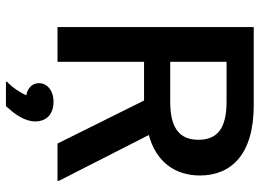

<svg xmlns="http://www.w3.org/2000/svg" viewBox="-132 -558 861 636"><g transform="rotate(90 298.0 -239.5)"><path d="M184.2 0V-286.7H312.5L455 0H578.3V-5L426.7 -302.5C514.2 -325.8 560.8 -388.3 560.8 -471.7C560.8 -573.3 493.3 -650 328.3 -650H69.2V0ZM184.2 -560H315.8C400.8 -560 442.5 -532.5 442.5 -466.7C442.5 -402.5 401.7 -373.3 315.8 -373.3H184.2ZM330.8 170.8C356.7 143.3 381.7 109.2 381.7 74.2C381.7 39.2 360.8 13.3 316.7 13.3C278.3 13.3 255 35 255 61.7C255 87.5 275.8 100 295 103.3C287.5 122.5 267.5 151.7 250 167.5V170.8Z"/></g></svg>

Font: Familjen Grotesk Medium
Style: Regular
Weight: 500
Designer: Anders Wikstroem, Jonas Baeckman, Matilda Gysing, Kristian Moeller
Foundry: Familjen STHLM AB
Version: Version 2.000